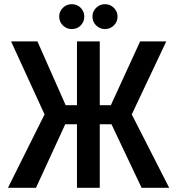

<svg xmlns="http://www.w3.org/2000/svg" viewBox="-20 -898 848 918"><path d="M323 -878Q298 -878 280.5 -860.5Q263 -843 263 -819Q263 -794 280.5 -776.5Q298 -759 323 -759Q349 -759 366 -776.5Q383 -794 383 -819Q383 -843 366 -860.5Q349 -878 323 -878ZM482 -878Q457 -878 439.5 -860.5Q422 -843 422 -819Q422 -794 439.5 -776.5Q457 -759 482 -759Q507 -759 524.5 -776.5Q542 -794 542 -819Q542 -843 524.5 -860.5Q507 -878 482 -878ZM657 0H789L610 -351L775 -700H650L510 -395H457V-700H348V-395H294L159 -700H33L193 -351L18 0H152L292 -304H348V0H457V-304H513Z"/></svg>

Font: Advent Pro Expanded
Style: Bold
Weight: 700
Width: 7
Designer: VivaRado, Andreas Kalpakidis
Foundry: VivaRado, Andreas Kalpakidis
Version: Version 3.000